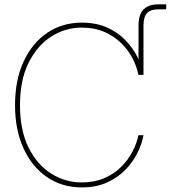

<svg xmlns="http://www.w3.org/2000/svg" viewBox="-20 -838 770 867"><path d="M605.5 -500V-721.7Q605.5 -771.5 627.9 -794.9Q650.4 -818.4 695.3 -818.4Q702.1 -818.4 712.2 -818.4Q722.2 -818.4 730.5 -818.4V-795.9Q721.2 -795.9 711.4 -795.9Q701.7 -795.9 695.3 -795.9Q660.2 -795.9 644 -778.8Q627.9 -761.7 627.9 -721.7V-500ZM349.6 8.3Q260.3 8.3 192.1 -38.3Q124 -85 85.9 -168.5Q47.9 -252 47.9 -363.3Q47.9 -475.1 85.9 -558.6Q124 -642.1 192.1 -689Q260.3 -735.8 349.6 -735.8Q413.6 -735.8 462.6 -714.1Q511.7 -692.4 546.1 -656.7Q580.6 -621.1 600.8 -580.1Q621.1 -539.1 627.9 -500H605Q597.7 -537.6 578.1 -575.2Q558.6 -612.8 526.6 -644Q494.6 -675.3 450.4 -694.3Q406.2 -713.4 349.6 -713.4Q274.9 -713.4 211.4 -672.9Q147.9 -632.3 109.1 -554.4Q70.3 -476.6 70.3 -363.3Q70.3 -249 109.1 -171.4Q147.9 -93.8 211.4 -54Q274.9 -14.2 349.6 -14.2Q406.2 -14.2 450.4 -33.2Q494.6 -52.2 526.4 -83.7Q558.1 -115.2 577.9 -152.8Q597.7 -190.4 605 -227.5H627.9Q621.1 -189 600.8 -147.9Q580.6 -106.9 546.1 -71.3Q511.7 -35.6 462.6 -13.7Q413.6 8.3 349.6 8.3Z"/></svg>

Font: Inter 28pt Thin
Style: Regular
Weight: 250
Designer: Rasmus Andersson
Foundry: rsms
Version: Version 4.001;git-66647c0bb